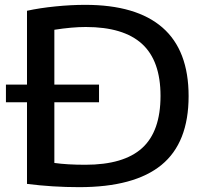

<svg xmlns="http://www.w3.org/2000/svg" viewBox="-20 -767 858 793"><path d="M759 -370Q759 -177.5 647 -85.8Q535 6 307 6Q197 6 91.5 -7.5V-344.5H4.5V-417.5H91.5V-722.5Q144 -734 208.8 -740.5Q273.5 -747 332 -747Q543.5 -747 651.2 -653Q759 -559 759 -370ZM643 -371Q643 -516 566.5 -585.8Q490 -655.5 334.5 -655.5Q277.5 -655.5 204.5 -644V-417.5H389V-344.5H204.5V-94Q257.5 -86.5 332.5 -86.5Q491 -86.5 567 -155.5Q643 -224.5 643 -371Z"/></svg>

Font: Encode Sans Expanded Medium
Style: Regular
Weight: 500
Width: 7
Designer: Multiple Designers
Foundry: Impallari Type
Version: Version 2.000